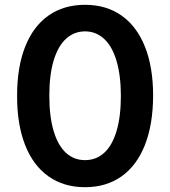

<svg xmlns="http://www.w3.org/2000/svg" viewBox="-20 -757 701 791"><path d="M330.3 14.2Q242.9 14.2 179.7 -30.5Q116.5 -75.3 83.3 -160Q50.1 -244.7 50.4 -362.9Q50.4 -480.8 83.8 -565Q117.2 -649.1 180.2 -693.2Q243.3 -737.2 330.3 -737.2Q417.3 -737.2 480.3 -693.2Q543.3 -649.1 577.1 -564.8Q610.8 -480.5 610.8 -362.9Q610.4 -244.3 576.9 -159.4Q543.3 -74.6 480.5 -30.2Q417.6 14.2 330.3 14.2ZM330.3 -97.3Q376.1 -97.3 409.3 -127.5Q442.5 -157.7 460.2 -217.2Q478 -276.6 478 -362.9Q477.6 -448.2 459.7 -507.5Q441.8 -566.8 408.7 -597.1Q375.7 -627.5 330.3 -627.8Q284.8 -627.5 251.8 -597.1Q218.8 -566.8 201 -507.5Q183.2 -448.2 183.2 -362.9Q183.2 -277 201 -217.3Q218.8 -157.7 251.6 -127.5Q284.4 -97.3 330.3 -97.3Z"/></svg>

Font: Riot Sans
Style: Regular
Weight: 400
Designer: Rasmus Andersson
Foundry: rsms
Version: Version 3.005